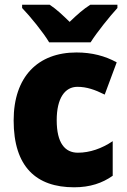

<svg xmlns="http://www.w3.org/2000/svg" viewBox="-20 -786 540 816"><path d="M189 -606H365C392 -649 447 -717 479 -752V-766H364C334 -747 308 -724 276 -693C244 -724 221 -746 191 -766H74V-752C108 -717 164 -648 189 -606ZM295 10C363 10 415 -8 459 -39V-186C413 -155 362 -137 311 -137C256 -137 221 -178 221 -275C221 -369 256 -417 309 -417C348 -417 383 -405 425 -384L476 -521C427 -548 371 -563 305 -563C141 -563 38 -460 38 -274C38 -77 134 10 295 10Z"/></svg>

Font: Noto Sans Khmer SemiCondensed Black
Style: Regular
Weight: 900
Width: 4
Designer: Danh Hong and the Monotype Design Team
Foundry: Monotype Imaging Inc.
Version: Version 2.004